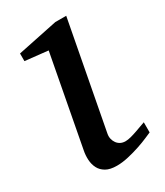

<svg xmlns="http://www.w3.org/2000/svg" viewBox="-136 -554 538 626"><g transform="rotate(-30 133.0 -241.0)"><path d="M263.2 -28.8Q257.3 -26.4 241.7 -19.5Q226.1 -12.7 205.1 -5.6Q184.1 1.5 160.9 6.8Q137.7 12.2 117.2 12.2Q91.3 12.2 76.2 3.4Q61 -5.4 53.7 -19.5Q46.4 -33.7 45.4 -51.3Q44.4 -68.8 47.9 -85.9L111.8 -424.8L25.9 -434.1V-462.9L176.8 -494.1H217.8L142.1 -94.2Q140.1 -84 142.3 -74.7Q144.5 -65.4 149.7 -58.3Q154.8 -51.3 162.8 -47.1Q170.9 -43 181.2 -43Q189.9 -43 201.9 -46.1Q213.9 -49.3 225.8 -53.5Q237.8 -57.6 248 -61.5Q258.3 -65.4 263.2 -66.9Z"/></g></svg>

Font: Charis SIL Am
Style: Italic
Weight: 400
Italic angle: -11°
Foundry: SIL International
Version: Version 5.000